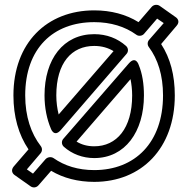

<svg xmlns="http://www.w3.org/2000/svg" viewBox="-20 -735 806 815"><path d="M527 -466 249 -146C240 -136 241 -121 251 -112C286 -81 331 -64 380 -64C511 -64 591 -176 591 -330C591 -379 584 -423 569 -459C569 -459 557 -500 527 -466ZM534 -399C538 -379 541 -355 541 -330C541 -190 475 -114 380 -114C351 -114 326 -121 305 -134ZM238 -183 517 -506C526 -516 525 -531 515 -540C479 -572 433 -590 380 -590C249 -590 169 -484 169 -330C169 -277 179 -229 196 -189C196 -189 209 -150 238 -183ZM229 -249C223 -273 219 -301 219 -330C219 -468 284 -540 380 -540C412 -540 439 -532 462 -518ZM675 -637 613 -566C605 -557 605 -544 612 -535C650 -484 672 -416 672 -330C672 -130 553 -13 380 -13C312 -13 254 -31 207 -64C196 -71 181 -68 173 -59L120 2L94 -16L152 -84C160 -93 160 -106 153 -115C112 -168 87 -240 87 -330C87 -529 205 -641 380 -641C450 -641 511 -622 558 -588C568 -580 584 -582 592 -592L647 -656ZM730 -626C744 -642 735 -656 726 -662L658 -710C648 -717 633 -716 624 -706L568 -641C515 -674 451 -691 380 -691C179 -691 37 -553 37 -330C37 -240 59 -163 101 -101L38 -28C25 -12 33 2 42 8L110 56C120 63 134 62 143 52L197 -10C249 21 311 37 380 37C581 37 722 -106 722 -330C722 -416 703 -488 664 -548Z"/></svg>

Font: Falling Sky
Style: ExtOu
Weight: 400
Designer: Paul D. Hunt
Foundry: Adobe Systems Incorporated
Version: Version 1.02